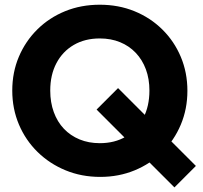

<svg xmlns="http://www.w3.org/2000/svg" viewBox="-20 -738 859 814"><path d="M405 12Q325.5 12 257.8 -16Q190 -44 139.2 -93.8Q88.5 -143.5 60.2 -210.2Q32 -277 32 -354Q32 -431.5 60 -497.5Q88 -563.5 138.2 -613.2Q188.5 -663 256 -690.5Q323.5 -718 403 -718Q482.5 -718 550 -690.5Q617.5 -663 668 -613.2Q718.5 -563.5 746.5 -497Q774.5 -430.5 774.5 -353Q774.5 -276 746.5 -209.5Q718.5 -143 668.2 -93.2Q618 -43.5 550.8 -15.8Q483.5 12 405 12ZM719.5 56.5 389.5 -273.5 480.5 -364.5 810.5 -34.5ZM403 -131Q466.5 -131 513.8 -159Q561 -187 587.2 -237.2Q613.5 -287.5 613.5 -354Q613.5 -403.5 598.5 -444Q583.5 -484.5 555.5 -514Q527.5 -543.5 489 -559.2Q450.5 -575 403 -575Q340 -575 292.8 -547.5Q245.5 -520 219.2 -470.2Q193 -420.5 193 -354Q193 -304 208 -262.8Q223 -221.5 250.8 -192.2Q278.5 -163 317.2 -147Q356 -131 403 -131Z"/></svg>

Font: Outfit Thin
Style: Regular
Weight: 100
Designer: Rodrigo Fuenzalida
Foundry: fragTYPE
Version: Version 1.100;gftools[0.9.27]